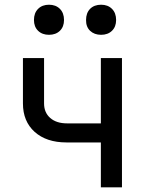

<svg xmlns="http://www.w3.org/2000/svg" viewBox="-20 -797 639 817"><path d="M410.2 -648.9Q381.3 -648.9 363.3 -666Q345.7 -683.1 346.2 -711.9Q346.2 -741.7 363.3 -759.3Q380.9 -776.9 410.2 -776.9Q439 -776.9 456.5 -759.3Q474.1 -741.7 474.1 -711.9Q474.1 -683.1 456.5 -666Q439 -648.9 410.2 -648.9ZM188.5 -648.9Q159.7 -648.9 142.1 -666Q124.5 -683.1 124.5 -711.9Q124.5 -741.7 142.1 -759.3Q159.7 -776.9 188.5 -776.9Q217.3 -776.9 234.9 -759.3Q252.4 -741.7 252.4 -711.9Q252.4 -683.1 234.9 -666Q217.3 -648.9 188.5 -648.9ZM409.2 0V-190.9H262.7Q177.7 -190.9 127.4 -235.8Q77.6 -280.8 77.6 -356.9V-549.8H167.5V-356.9Q167.5 -317.9 193.8 -294.9Q220.2 -272 265.6 -272H409.2V-549.8H499V0Z"/></svg>

Font: UDEV Gothic 35
Style: Regular
Weight: 400
Version: v2.1.0; ttfautohint (v1.8.4.7-5d5b-dirty) -l 6 -r 45 -G 200 